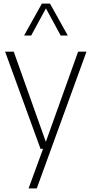

<svg xmlns="http://www.w3.org/2000/svg" viewBox="-20 -828 510 1068"><path d="M205.5 0 8.5 -540.5H56.5L235 -39L414.5 -540.5H461L184.5 220H139L219.5 0ZM114 -630.5 213 -808H258L357 -630.5H317.5L235.5 -781.5L153.5 -630.5Z"/></svg>

Font: Encode Sans Semi Condensed ExtraLight
Style: Regular
Weight: 200
Width: 4
Designer: Multiple Designers
Foundry: Impallari Type
Version: Version 3.000; ttfautohint (v1.8.3) -l 8 -r 50 -G 200 -x 14 